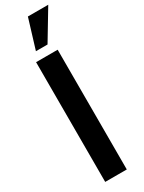

<svg xmlns="http://www.w3.org/2000/svg" viewBox="-274 -1096 843 1125"><g transform="rotate(-30 147.5 -533.0)"><path d="M96.2 -866.2 157.2 -1065.9H294.9L174.8 -866.2ZM64.9 0V-810.1H210.9V0Z"/></g></svg>

Font: Oswald Medium
Style: Regular
Weight: 500
Designer: Vernon Adams
Foundry: Vernon Adams
Version: Version 4.103